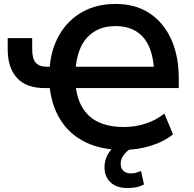

<svg xmlns="http://www.w3.org/2000/svg" viewBox="-20 -749 982 972"><path d="M603 10Q492 10 411 -30Q330 -70 284 -145.5Q238 -221 230 -325L257 -303H207Q113 -303 66 -354.5Q19 -406 19 -499V-556H143V-499Q143 -452 161 -431.5Q179 -411 220 -411H249L230 -388Q235 -491 277.5 -567.5Q320 -644 393.5 -686.5Q467 -729 564 -729Q667 -729 738 -681.5Q809 -634 847 -549.5Q885 -465 885 -353V-303H337L362 -325Q371 -217 432 -161.5Q493 -106 608 -106Q662 -106 715 -122.5Q768 -139 812 -174L856 -69Q809 -31 741.5 -10.5Q674 10 603 10ZM565 -617Q475 -617 422 -560Q369 -503 362 -391L338 -411H789L761 -359Q761 -489 711 -553Q661 -617 565 -617ZM625 203Q571 203 540 174.5Q509 146 509 98Q509 54 536.5 16Q564 -22 609 -44L648 0Q633 8 620 20Q607 32 599 47Q591 62 591 80Q591 104 605.5 116.5Q620 129 642 129Q656 129 668.5 125.5Q681 122 694 117L709 185Q690 195 670 199Q650 203 625 203Z"/></svg>

Font: Nunitoga
Style: Bold
Weight: 700
Designer: Vernon Adams
Foundry: Vernon Adams
Version: Version 1.0